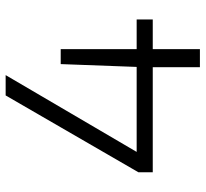

<svg xmlns="http://www.w3.org/2000/svg" viewBox="-44 -684 728 680"><g transform="rotate(-90 320.0 -344.0)"><path d="M422 0V-167H50V-218L322 -688H394L122 -224H423L433 -493H486V-224H591V-167H486V0Z"/></g></svg>

Font: Saira Thin Light
Style: Regular
Weight: 300
Version: Version 1.101